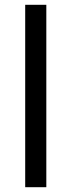

<svg xmlns="http://www.w3.org/2000/svg" viewBox="-20 -780 298 800"><path d="M173 0H85V-760H173Z"/></svg>

Font: Noto Sans Chorasmian
Style: Regular
Weight: 400
Designer: Federico Parra Barrios
Foundry: Google LLC
Version: Version 1.004; ttfautohint (v1.8.4.7-5d5b)